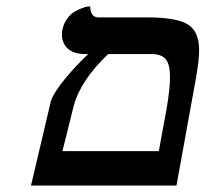

<svg xmlns="http://www.w3.org/2000/svg" viewBox="-20 -576 638 596"><path d="M76.2 0 138.2 -263.2Q147.5 -289.6 181.4 -330.8Q215.3 -372.1 253.9 -408.2H245.1Q204.1 -408.2 185.8 -429.9Q167.5 -451.7 173.8 -484.9Q178.2 -503.9 188.7 -518.3Q199.2 -532.7 211.2 -539.6Q223.1 -546.4 234.1 -550.5Q245.1 -554.7 252.4 -555.7L259.8 -556.2Q261.2 -522 285.2 -522H437Q527.8 -522 563 -500.2Q598.1 -478.5 598.1 -420.9Q598.1 -389.6 588.9 -336.9L527.8 0ZM450.2 -408.2H315.9Q228 -324.7 208 -244.1L173.8 -106.9H473.1Q476.6 -125.5 484.1 -168Q491.7 -210.4 496.1 -231.9Q507.8 -299.3 507.8 -335.9Q507.8 -376.5 494.4 -392.3Q481 -408.2 450.2 -408.2Z"/></svg>

Font: Linear Smooth
Style: Bold Italic
Weight: 700
Designer: Philipp H. Poll, Flanker
Foundry: Philipp H. Poll, reworked by Flanker
Version: Version 1.061 | FøM Fix